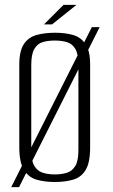

<svg xmlns="http://www.w3.org/2000/svg" viewBox="-20 -733 464 786"><path d="M26 33 356 -622H388L58 33ZM204 12Q162 12 129.5 2.5Q97 -7 78 -37.5Q59 -68 59 -130V-468Q59 -525 78 -553Q97 -581 130.5 -590Q164 -599 205 -599Q248 -599 280 -589.5Q312 -580 330.5 -552Q349 -524 349 -468V-130Q349 -67 330.5 -37Q312 -7 279.5 2.5Q247 12 204 12ZM205 -19Q233 -19 254.5 -26Q276 -33 288.5 -54Q301 -75 301 -119V-467Q301 -511 288.5 -532.5Q276 -554 254 -560.5Q232 -567 205 -567Q176 -567 154.5 -560.5Q133 -554 120.5 -532.5Q108 -511 108 -467V-119Q108 -75 120.5 -54Q133 -33 154.5 -26Q176 -19 205 -19ZM160 -633 240 -713H293L193 -633Z"/></svg>

Font: Alumni Sans Thin Light
Style: Regular
Weight: 300
Version: Version 1.018